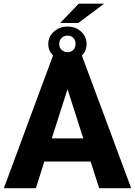

<svg xmlns="http://www.w3.org/2000/svg" viewBox="-20 -999 716 1019"><path d="M506.3 0 460.9 -141.6H215.3L170.4 0H0.5L263.7 -710.9H412.1L676.3 0ZM254.9 -264.6H421.9L338.4 -525.9ZM299.3 -877 397.9 -979.5H532.7L395.5 -877ZM236.3 -765.6Q236.3 -804.7 266.1 -831.3Q295.9 -857.9 338.9 -857.9Q381.3 -857.9 410.4 -831.3Q439.5 -804.7 439.5 -765.6Q439.5 -725.6 410.4 -700.2Q381.3 -674.8 338.9 -674.8Q295.9 -674.8 266.1 -700.4Q236.3 -726.1 236.3 -765.6ZM294.4 -765.6Q294.4 -746.6 307.1 -734.4Q319.8 -722.2 338.9 -722.2Q357.9 -722.2 369.4 -734.4Q380.9 -746.6 380.9 -765.6Q380.9 -785.6 369.4 -797.9Q357.9 -810.1 338.9 -810.1Q319.8 -810.1 307.1 -797.9Q294.4 -785.6 294.4 -765.6Z"/></svg>

Font: Vazirmatn UI FD ExtraBold
Style: Regular
Weight: 800
Designer: Saber Rastikerdar
Foundry: Saber Rastikerdar
Version: Version 33.003